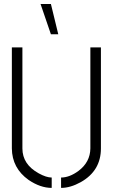

<svg xmlns="http://www.w3.org/2000/svg" viewBox="-20 -916 553 941"><path d="M178.7 -896.5H229.5L265.6 -748H229.5ZM38.1 -188.5V-683.6H89.8V-188.5Q89.8 -110.4 169.9 -66.4Q207 -45.9 233.4 -45.9V4.9Q177.7 4.9 120.1 -34.2Q39.1 -91.8 38.1 -188.5ZM279.3 4.9V-45.9Q320.3 -45.9 364.3 -78.1Q421.9 -121.1 422.9 -188.5V-683.6H474.6V-188.5Q474.6 -79.1 376 -23.4Q325.2 4.9 279.3 4.9Z"/></svg>

Font: Post No Bills Jaffna
Style: Regular
Weight: 400
Designer: Kosala Senevirathne, Siva Puranthara, Lasantha Premarathna, Tharique Azeez
Foundry: Mooniak
Version: Version 1.220 ; ttfautohint (v1.6)